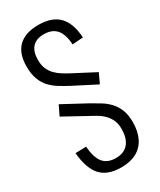

<svg xmlns="http://www.w3.org/2000/svg" viewBox="-227 -883 890 1066"><g transform="rotate(-30 218.0 -350.0)"><path d="M219 108Q132 108 89 61Q46 14 37 -88L106 -90Q111 -18 138 15Q165 48 219 48Q271 48 298.5 15.5Q326 -17 326 -77Q326 -109 316 -132Q306 -155 289 -173Q272 -191 249.5 -204.5Q227 -218 202 -231L62 -308L92 -370L246 -287Q274 -271 301 -254.5Q328 -238 350 -215Q372 -192 385.5 -159Q399 -126 399 -79Q399 -19 378 23Q357 65 317 86.5Q277 108 219 108ZM197 -427Q169 -442 141 -459Q113 -476 90.5 -499.5Q68 -523 55 -557.5Q42 -592 42 -640Q42 -723 85.5 -765.5Q129 -808 213 -808Q300 -808 344 -763Q388 -718 394 -624L325 -619Q321 -685 294 -716.5Q267 -748 214 -748Q165 -748 140 -720.5Q115 -693 115 -640Q115 -607 125 -583.5Q135 -560 152.5 -542Q170 -524 192.5 -510Q215 -496 240 -483L374 -413L345 -351Z"/></g></svg>

Font: Pathway Extreme Condensed Light
Style: Regular
Weight: 300
Width: 3
Version: Version 1.001;gftools[0.9.26]